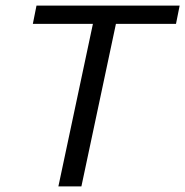

<svg xmlns="http://www.w3.org/2000/svg" viewBox="-20 -664 660 684"><path d="M188 0 311 -579H97L110 -644H620L607 -579H393L270 0Z"/></svg>

Font: Kanit Light
Style: Italic
Weight: 300
Italic angle: -12°
Designer: Katatrad Team
Foundry: CadsonDemak
Version: Version 2.000; ttfautohint (v1.8.3)